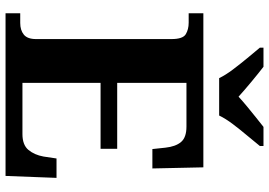

<svg xmlns="http://www.w3.org/2000/svg" viewBox="-159 -812 971 693"><g transform="rotate(90 326.5 -465.5)"><path d="M28 0V-53H63Q89 -53 105 -66Q121 -79 121 -110V-599Q121 -640 103.5 -650.5Q86 -661 62 -661H28V-714H584L588 -530H518L513 -577Q509 -614 492.5 -633.5Q476 -653 437 -653H279V-403H517V-343H279V-61H464Q503 -61 521 -82.5Q539 -104 545 -137L552 -184H622L615 0ZM262 -771Q251 -794 231 -820.5Q211 -847 189.5 -873Q168 -899 152 -918V-931H221Q242 -915 274.5 -888Q307 -861 329 -841Q344 -855 364 -871.5Q384 -888 404 -904Q424 -920 438 -931H507V-918Q492 -899 470 -873Q448 -847 428 -820.5Q408 -794 397 -771Z"/></g></svg>

Font: Noto Serif
Style: Bold
Weight: 700
Designer: Monotype Design Team
Foundry: Monotype Imaging Inc.
Version: Version 2.014